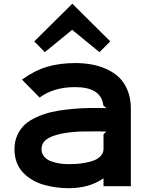

<svg xmlns="http://www.w3.org/2000/svg" viewBox="-20 -967 785 998"><path d="M518.1 -269 532.2 -283.2Q522.5 -284.2 488.8 -284.2Q428.2 -284.2 394 -283.2Q332.5 -279.8 293.9 -271Q244.6 -260.3 220.2 -241.2Q195.8 -222.2 195.8 -191.9Q195.8 -169.4 209.5 -153.1Q223.1 -136.7 245.6 -128.7Q268.1 -120.6 290.3 -117.2Q312.5 -113.8 336.9 -113.8Q357.4 -113.8 377.2 -115Q397 -116.2 424.1 -121.1Q451.2 -126 470.7 -134Q490.2 -142.1 504.2 -157.2Q518.1 -172.4 518.1 -192.9ZM660.2 -402.8V1H518.1V-39.1H516.1Q443.8 11.2 336.9 11.2Q303.2 11.2 271.2 6.8Q239.3 2.4 206.8 -6.8Q174.3 -16.1 147.5 -32.2Q120.6 -48.3 99.6 -70.1Q78.6 -91.8 66.9 -123Q55.2 -154.3 55.2 -191.9Q55.2 -232.9 70.8 -266.1Q86.4 -299.3 110.8 -321Q135.3 -342.8 172.4 -359.1Q209.5 -375.5 245.4 -384Q281.2 -392.6 326.9 -397.7Q372.6 -402.8 407 -404.3Q441.4 -405.8 482.9 -405.8Q521 -405.8 533.2 -404.8L517.1 -418.9Q506.3 -514.2 370.1 -514.2Q259.3 -514.2 186 -460L94.2 -553.2Q161.1 -601.6 226.8 -620.4Q292.5 -639.2 370.1 -639.2Q414.1 -639.2 453.9 -632.3Q493.7 -625.5 532.2 -608.4Q570.8 -591.3 598.4 -565.2Q626 -539.1 643.1 -497.6Q660.2 -456.1 660.2 -402.8ZM356.9 -946.8 553.2 -752 497.1 -695.8 355 -812 212.9 -695.8 158.2 -752 355 -946.8Z"/></svg>

Font: Sinkin Sans 600 SemiBold
Style: Regular
Weight: 600
Designer: Keith Bates
Foundry: K-Type
Version: Sinkin Sans (version 1.0)  by Keith Bates   •   © 2014   www